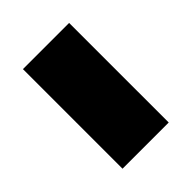

<svg xmlns="http://www.w3.org/2000/svg" viewBox="-20 -552 529 529"><g transform="rotate(45 244.0 -288.0)"><path d="M50 -198V-378H438V-198Z"/></g></svg>

Font: Lexend Deca Black
Style: Regular
Weight: 900
Designer: Bonnie Shaver-Troup, Thomas Jockin
Foundry: Lexend
Version: Version 1.007